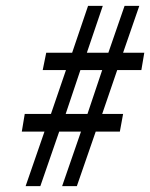

<svg xmlns="http://www.w3.org/2000/svg" viewBox="-20 -636 510 652"><path d="M67 -4 131 -189H54L64 -249H153L204 -398H125L137 -457H225L279 -616H329L275 -457H348L403 -616H453L398 -457H470L460 -398H378L327 -249H398L387 -189H305L241 -4H191L255 -189H181L117 -4ZM203 -249H277L327 -398H253Z"/></svg>

Font: Junicode Two Beta Condensed Medium
Style: Italic
Weight: 500
Width: 3
Italic angle: -9°
Version: Version 1.053; ttfautohint (v1.8.4)